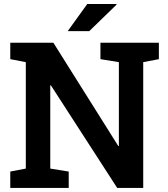

<svg xmlns="http://www.w3.org/2000/svg" viewBox="-20 -920 822 940"><path d="M30.3 0V-80.1L106.4 -94.7V-615.7L30.3 -630.4V-710.9H241.2L559.1 -205.1L562 -205.6V-615.7L471.7 -630.4V-710.9H757.8V-630.4L681.2 -615.7V0H553.7L229 -502.4L226.1 -502V-94.7L316.4 -80.1V0ZM311.5 -767.6 407.2 -900.4H549.8L550.8 -897.5L417 -767.6Z"/></svg>

Font: Roboto Slab SemiBold
Style: Regular
Weight: 600
Designer: Google
Version: Version 2.001; ttfautohint (v1.8.3)